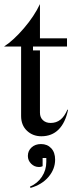

<svg xmlns="http://www.w3.org/2000/svg" viewBox="-21 -657 369 937"><path d="M174 -411V-107Q174 -84 188.5 -70.5Q203 -57 226 -57Q254 -57 274 -73Q294 -89 308 -122L311 -121Q298 -58 265 -25Q232 8 181 8Q139 8 110.5 -19Q82 -46 82 -91V-430H-1Q46 -461 96 -519.5Q146 -578 174 -637V-470H306V-430H140V-411ZM128 260 125 254Q162 238 183.5 205.5Q205 173 205 133V114H187V154Q186 155 180.5 156.5Q175 158 169 158Q147 158 131 142Q115 126 115 104Q115 79 133 62.5Q151 46 179 46Q210 46 229 66.5Q248 87 248 122Q248 168 216 206Q184 244 128 260Z"/></svg>

Font: Redaction
Style: Regular
Weight: 400
Designer: Jeremy Mickel / Forest Young
Foundry: MCKL
Version: Version 2.001; Redaction